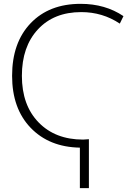

<svg xmlns="http://www.w3.org/2000/svg" viewBox="-20 -760 701 1000"><path d="M396 220V9Q236 6 139.5 -94.5Q43 -195 43 -365Q43 -538 139.5 -639Q236 -740 400 -740Q528 -740 623 -676L604 -637Q514 -697 403 -697Q261 -697 177.5 -607Q94 -517 94 -365Q94 -212 181 -122.5Q268 -33 413 -33Q423 -33 443 -35V220Z"/></svg>

Font: M PLUS 1p Light
Style: Regular
Weight: 300
Version: Version 1.061